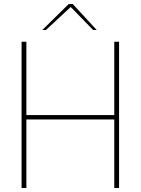

<svg xmlns="http://www.w3.org/2000/svg" viewBox="-20 -941 704 961"><path d="M88 0V-732H112V-365H552V-732H576V0H552V-343H112V0ZM192 -791 324 -921H344L464 -791H446L334 -906L210 -791Z"/></svg>

Font: Exo Thin Thin
Style: Regular
Weight: 250
Version: Version 2.000